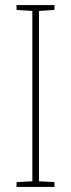

<svg xmlns="http://www.w3.org/2000/svg" viewBox="-20 -734 278 754"><path d="M194 0H45V-19L107 -22V-691L45 -695V-714H194V-695L133 -691V-22L194 -19Z"/></svg>

Font: Noto Sans Telugu Condensed Thin
Style: Regular
Weight: 100
Width: 3
Designer: Jelle Bosma - Monotype Design Team
Foundry: Monotype Imaging Inc.
Version: Version 2.005; ttfautohint (v1.8.4.7-5d5b)